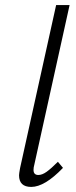

<svg xmlns="http://www.w3.org/2000/svg" viewBox="-20 -731 300 756"><path d="M55 -41Q55 -47 59 -69L201 -711H254L115 -82Q112 -72 112 -62Q112 -42 131 -42Q146 -42 163.5 -54.5Q181 -67 208 -94L228 -70Q156 5 103 5Q55 5 55 -41Z"/></svg>

Font: Ysabeau Semilight
Style: Italic
Weight: 300
Italic angle: -12°
Designer: Christian Thalmann (Catharsis Fonts)
Version: Version 0.003